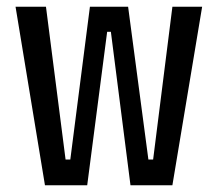

<svg xmlns="http://www.w3.org/2000/svg" viewBox="-20 -548 644 568"><path d="M113 0 26 -528H116L174 -76H188L246 -528H359L419 -76H433L490 -528H578L490 0H366L308 -454H297L238 0Z"/></svg>

Font: Bricolage Grotesque 12pt Condensed
Style: Regular
Weight: 400
Width: 3
Designer: Mathieu Triay
Foundry: Atelier Triay
Version: Version 1.001; ttfautohint (v1.8.4.7-5d5b);gftools[0.9.33.de